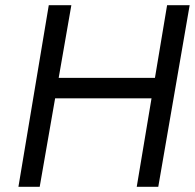

<svg xmlns="http://www.w3.org/2000/svg" viewBox="-20 -720 751 740"><path d="M168 -420H636L623 -341H155ZM711 -700 590 0H507L624 -700ZM255 -700 133 0H51L168 -700Z"/></svg>

Font: Jost
Style: Italic
Weight: 400
Italic angle: -5°
Version: Version 3.710